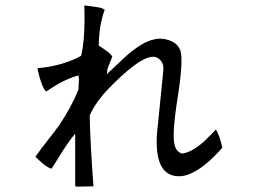

<svg xmlns="http://www.w3.org/2000/svg" viewBox="-20 -677 960 715"><path d="M808 -127Q737 -46 678 -26Q666 -22 656 -21Q556 -13 564 -172Q565 -189 568 -213L588 -412Q592 -447 566 -462Q523 -485 401 -364Q395 -357 388 -351Q336 -297 314 -247Q316 -144 328 17L264 18L260 15V-178V-179Q235 -152 185 -69Q178 -58 172 -49Q152 -53 112 -93Q123 -111 179 -182Q192 -199 202 -213Q245 -277 272 -343Q274 -382 274 -383Q273 -389 272 -396Q219 -382 158 -340Q155 -338 152 -336Q136 -350 121 -414Q120 -420 120 -423Q212 -431 282 -469Q298 -534 294 -657Q348 -650 355 -648Q363 -645 370 -641Q348 -581 348 -507Q387 -482 394 -472Q397 -469 398 -466Q382 -426 380 -419Q379 -412 378 -401Q422 -443 444 -463Q470 -487 496 -504Q558 -546 610 -527Q642 -516 652 -488Q663 -450 642 -316Q620 -179 630 -138Q636 -112 658 -105Q702 -111 755 -165Q785 -195 784 -195Q798 -172 808 -127Z"/></svg>

Font: cwTeXYen
Style: Medium
Weight: 500
Version: Version 1.17